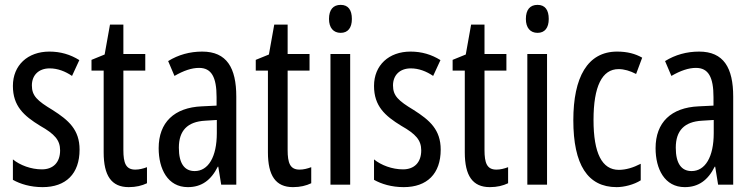

<svg xmlns="http://www.w3.org/2000/svg" viewBox="-20 -759 3096 789"><path d="M307 -144C307 -226 262 -265 196 -307C133 -345 111 -365 111 -408C111 -450 139 -478 184 -478C217 -478 248 -466 276 -447L306 -512C269 -535 229 -547 183 -547C94 -547 33 -491 33 -406C33 -323 78 -283 145 -242C205 -208 227 -183 227 -141C227 -92 199 -63 152 -63C108 -63 62 -80 33 -104V-20C63 -3 105 10 155 10C251 10 307 -45 307 -144Z M536 -62C497 -62 487 -89 487 -143V-469H577V-537H487V-658H432L410 -535L356 -513V-469H406V-133C406 -37 438 10 509 10C539 10 563 4 584 -6V-72C568 -66 552 -62 536 -62Z M811 -547C760 -547 713 -534 671 -508L697 -447C735 -469 768 -480 798 -480C849 -480 870 -442 870 -360V-325L809 -322C696 -317 632 -256 632 -150C632 -65 669 10 752 10C808 10 847 -18 875 -74H877L889 0H951V-362C951 -480 912 -547 811 -547ZM823 -263 871 -266V-212C871 -114 836 -56 780 -56C739 -56 715 -86 715 -152C715 -222 750 -259 823 -263Z M1211 -62C1172 -62 1162 -89 1162 -143V-469H1252V-537H1162V-658H1107L1085 -535L1031 -513V-469H1081V-133C1081 -37 1113 10 1184 10C1214 10 1238 4 1259 -6V-72C1243 -66 1227 -62 1211 -62Z M1380 -739C1349 -739 1332 -719 1332 -681C1332 -645 1350 -624 1380 -624C1410 -624 1426 -645 1426 -681C1426 -718 1411 -739 1380 -739ZM1419 -537H1338V0H1419Z M1791 -144C1791 -226 1746 -265 1680 -307C1617 -345 1595 -365 1595 -408C1595 -450 1623 -478 1668 -478C1701 -478 1732 -466 1760 -447L1790 -512C1753 -535 1713 -547 1667 -547C1578 -547 1517 -491 1517 -406C1517 -323 1562 -283 1629 -242C1689 -208 1711 -183 1711 -141C1711 -92 1683 -63 1636 -63C1592 -63 1546 -80 1517 -104V-20C1547 -3 1589 10 1639 10C1735 10 1791 -45 1791 -144Z M2020 -62C1981 -62 1971 -89 1971 -143V-469H2061V-537H1971V-658H1916L1894 -535L1840 -513V-469H1890V-133C1890 -37 1922 10 1993 10C2023 10 2047 4 2068 -6V-72C2052 -66 2036 -62 2020 -62Z M2189 -739C2158 -739 2141 -719 2141 -681C2141 -645 2159 -624 2189 -624C2219 -624 2235 -645 2235 -681C2235 -718 2220 -739 2189 -739ZM2228 -537H2147V0H2228Z M2514 10C2544 10 2585 0 2613 -18V-86C2582 -70 2552 -61 2523 -61C2454 -61 2419 -129 2419 -266C2419 -404 2454 -475 2522 -475C2545 -475 2569 -468 2594 -455L2619 -522C2591 -538 2558 -547 2516 -547C2394 -547 2336 -441 2336 -265C2336 -82 2395 10 2514 10Z M2853 -547C2802 -547 2755 -534 2713 -508L2739 -447C2777 -469 2810 -480 2840 -480C2891 -480 2912 -442 2912 -360V-325L2851 -322C2738 -317 2674 -256 2674 -150C2674 -65 2711 10 2794 10C2850 10 2889 -18 2917 -74H2919L2931 0H2993V-362C2993 -480 2954 -547 2853 -547ZM2865 -263 2913 -266V-212C2913 -114 2878 -56 2822 -56C2781 -56 2757 -86 2757 -152C2757 -222 2792 -259 2865 -263Z"/></svg>

Font: Noto Sans Sinhala ExtraCondensed
Style: Regular
Weight: 400
Width: 2
Designer: Jelle Bosma - Monotype Design Team
Foundry: Monotype Imaging Inc.
Version: Version 2.006